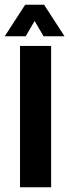

<svg xmlns="http://www.w3.org/2000/svg" viewBox="-42 -795 294 815"><path d="M43 0V-600H175V0ZM-22 -641 65 -775H145L232 -641H143L105 -706L67 -641Z"/></svg>

Font: Big Shoulders Text ExtraBold
Style: Regular
Weight: 800
Designer: Patric King
Foundry: XO Type Co
Version: Version 1.000; ttfautohint (v1.8.2)